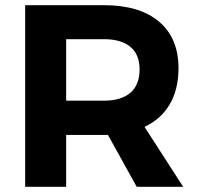

<svg xmlns="http://www.w3.org/2000/svg" viewBox="-20 -720 764 740"><path d="M507 0 396 -200H381H235V0H77V-700H381Q518 -700 593 -636.5Q668 -573 668 -457Q668 -376 634.5 -318.5Q601 -261 537 -231L686 0ZM235 -332H381Q447 -332 482.5 -362.5Q518 -393 518 -452Q518 -510 482.5 -539.5Q447 -569 381 -569H235Z"/></svg>

Font: Montserrat arm2 SemiBold
Style: Regular
Weight: 600
Designer: Julieta Ulanovsky
Foundry: Julieta Ulanovsky
Version: Version 6.000